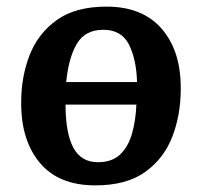

<svg xmlns="http://www.w3.org/2000/svg" viewBox="-20 -545 610 580"><path d="M44 -237Q44 -313 69.5 -378.5Q95 -444 151.5 -484.5Q208 -525 302 -525Q411 -525 469 -457.5Q527 -390 526 -276Q526 -198 500.5 -132Q475 -66 418.5 -25.5Q362 15 268 15Q157 15 100 -53.5Q43 -122 44 -237ZM292 -455Q237 -455 212 -412.5Q187 -370 180 -297H394Q392 -366 369.5 -410.5Q347 -455 292 -455ZM276 -55Q318 -55 342.5 -78Q367 -101 378.5 -140.5Q390 -180 392 -229H178Q178 -143 201.5 -99Q225 -55 276 -55Z"/></svg>

Font: Literata 12pt SemiBold
Style: Italic
Weight: 600
Italic angle: -2°
Designer: Latin by Veronika Burian and Jose Scaglione. Greek by Irene Vlachou. Cyrillic by Vera Evstafieva
Foundry: TypeTogether
Version: Version 3.002